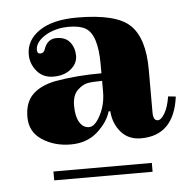

<svg xmlns="http://www.w3.org/2000/svg" viewBox="-37 -643 459 453"><g transform="rotate(-5 192.0 -416.0)"><path d="M207 -425V-451Q186 -451 173.5 -449Q161 -447 148.5 -435Q136 -423 136 -398Q136 -373 144.5 -359Q153 -345 167 -345Q181 -345 194 -370Q207 -395 207 -425ZM97 -460Q148 -469 207 -469V-490Q207 -561 179 -577Q165 -585 139 -585Q113 -585 90 -574Q60 -558 60 -537Q60 -528 68 -528Q76 -528 79 -538Q87 -561 108.5 -561Q130 -561 140.5 -547.5Q151 -534 151 -515.5Q151 -497 135 -484Q119 -471 94 -471Q69 -471 54.5 -488.5Q40 -506 40 -528Q40 -562 71.5 -583.5Q103 -605 161 -605Q254 -605 286.5 -573.5Q319 -542 319 -468V-366Q319 -347 330 -347Q338 -347 346.5 -361.5Q355 -376 359 -401L377 -399Q365 -308 287 -308Q257 -308 239.5 -328.5Q222 -349 220 -378H216Q209 -353 184 -330.5Q159 -308 120.5 -308Q82 -308 53 -327Q24 -346 24 -381Q24 -416 43 -434.5Q62 -453 97 -460ZM74 -227V-248H307V-227Z"/></g></svg>

Font: Elsie Swash Caps Black
Style: Regular
Weight: 900
Designer: Alejandro Inler
Foundry: Alejandro Inler
Version: 1.003